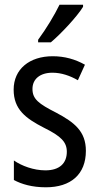

<svg xmlns="http://www.w3.org/2000/svg" viewBox="-20 -786 421 816"><path d="M333 -757V-766H233C211 -721 178 -666 142 -617V-606H196C239 -642 308 -716 333 -757ZM345 -145C345 -228 296 -266 219 -307C144 -345 118 -365 118 -408C118 -450 150 -477 203 -477C241 -477 278 -464 311 -445L341 -511C300 -534 255 -547 204 -547C105 -547 38 -492 38 -405C38 -321 89 -283 167 -243C240 -207 264 -182 264 -141C264 -92 233 -62 173 -62C123 -62 72 -81 39 -104V-21C72 -3 117 10 175 10C281 10 345 -45 345 -145Z"/></svg>

Font: Noto Sans Lao Looped Condensed
Style: Regular
Weight: 400
Width: 3
Designer: Mark Frömberg, Ben Mitchell
Foundry: The Fontpad Ltd
Version: Version 1.002